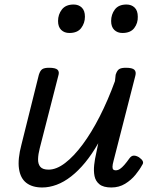

<svg xmlns="http://www.w3.org/2000/svg" viewBox="-20 -815 685 850"><path d="M167 15Q123 15 96.5 -5.5Q70 -26 64 -68.5Q58 -111 75 -175L152 -484Q158 -503 167.5 -509Q177 -515 197 -515Q226 -515 235 -506Q244 -497 238 -479L156 -159Q149 -132 148.5 -110.5Q148 -89 158.5 -76.5Q169 -64 195 -64Q230 -64 268.5 -93.5Q307 -123 346 -175.5Q385 -228 421.5 -299.5Q458 -371 489 -456L492 -484Q498 -503 507.5 -509Q517 -515 537 -515Q566 -515 575 -506Q584 -497 579 -479L483 -104Q478 -86 478 -76.5Q478 -67 482 -64Q486 -61 492 -61Q502 -61 511 -67Q520 -73 530.5 -85Q541 -97 553 -114Q561 -125 571 -126Q581 -127 595 -119Q608 -110 612 -101.5Q616 -93 609 -84Q599 -65 580 -41.5Q561 -18 534 -1.5Q507 15 473 15Q438 15 420.5 1Q403 -13 398.5 -35.5Q394 -58 397 -85Q400 -112 406 -137L415 -181Q387 -132 357 -95.5Q327 -59 295 -34Q263 -9 230.5 3Q198 15 167 15ZM287 -669Q265 -669 251 -682.5Q237 -696 237 -722Q237 -751 254 -773Q271 -795 306 -795Q328 -795 342 -781.5Q356 -768 356 -741Q356 -713 339.5 -691Q323 -669 287 -669ZM522 -669Q500 -669 486 -682.5Q472 -696 472 -722Q472 -751 488.5 -773Q505 -795 540 -795Q562 -795 576 -781.5Q590 -768 590 -741Q591 -713 574.5 -691Q558 -669 522 -669Z"/></svg>

Font: Playwrite IS
Style: Regular
Weight: 400
Designer: Veronika Burian, José Scaglione
Foundry: TypeTogether
Version: Version 1.002